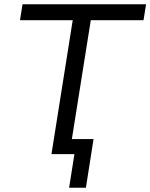

<svg xmlns="http://www.w3.org/2000/svg" viewBox="-20 -725 707 903"><path d="M305 158 330 0H222L322 -630H74L86 -705H667L655 -630H407L318 -71H420L384 158Z"/></svg>

Font: Nunito Sans 10pt
Style: Italic
Weight: 400
Italic angle: -9°
Designer: Vernon Adams
Foundry: Vernon Adams
Version: Version 3.101;gftools[0.9.27]